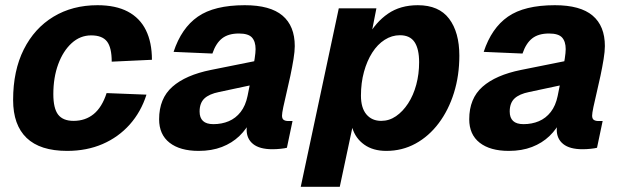

<svg xmlns="http://www.w3.org/2000/svg" viewBox="-20 -568 2391 738"><path d="M238 12Q134.2 12 82.3 -37.8Q30.4 -87.6 30.4 -183.6Q30.4 -296.4 71.4 -378Q112.4 -459.6 185.5 -503.8Q258.6 -548 354.8 -548Q424.8 -548 471.2 -523.5Q517.6 -499 540.8 -452.1Q564 -405.2 564 -338.2L409.4 -331Q409.4 -385.2 391.2 -408.6Q373 -432 330.4 -432Q288.2 -432 255.4 -402.1Q222.6 -372.2 203.8 -321.2Q185 -270.2 185 -206.4Q185 -151.4 203.5 -127.4Q222 -103.4 262.8 -103.4Q308 -103.4 340 -129.5Q372 -155.6 389.8 -210.2L543 -204.2Q522 -138 478.7 -89.4Q435.4 -40.8 374.4 -14.4Q313.4 12 238 12Z M961 -244 822.2 -214.4Q784 -206.8 765.6 -189.4Q747.2 -172 747.2 -139.2Q747.2 -115.4 760.2 -103.1Q773.2 -90.8 800.2 -90.8Q832.4 -90.8 859.2 -102.1Q886 -113.4 904.9 -137.5Q923.8 -161.6 931.6 -199.4Q934.6 -215.6 939.8 -240.4Q945 -265.2 950.2 -292.4Q955.4 -319.6 958.9 -342.9Q962.4 -366.2 962.4 -379.2Q962.4 -408.4 948.5 -423.8Q934.6 -439.2 898.4 -439.2Q857.6 -439.2 833.7 -420.5Q809.8 -401.8 796.4 -362.2L647.2 -368.6Q677.2 -460 740.4 -504Q803.6 -548 920.8 -548Q1018.6 -548 1065.8 -508.1Q1113 -468.2 1113 -390.8Q1113 -370.6 1108.1 -340.5Q1103.2 -310.4 1096.1 -276.7Q1089 -243 1081.4 -211.5Q1073.8 -180 1068.9 -156.4Q1064 -132.8 1064 -123.6Q1064 -111.8 1070.4 -107.3Q1076.8 -102.8 1088.8 -102.8H1104.4L1082.8 0Q1074.8 2.2 1058.7 3.9Q1042.6 5.6 1027.2 5.6Q977.8 5.6 952.9 -14.4Q928 -34.4 928 -69.4Q928 -80.4 929.9 -91.9Q931.8 -103.4 935.8 -116L945.2 -108Q928.2 -72.2 900.1 -45.2Q872 -18.2 832.9 -3.1Q793.8 12 743.6 12Q672 12 631.8 -19.4Q591.6 -50.8 591.6 -109.6Q591.6 -189.4 642.6 -234.5Q693.6 -279.6 790.8 -299.2L981.2 -337.4Z M1136 150 1282.2 -536H1426.8L1402.8 -413.6L1393.2 -426.4Q1424.2 -483 1471.5 -515.5Q1518.8 -548 1586 -548Q1667 -548 1706.3 -496Q1745.6 -444 1745.6 -354Q1745.6 -277.6 1724.9 -211.2Q1704.2 -144.8 1666.3 -94.4Q1628.4 -44 1577.1 -16Q1525.8 12 1464.8 12Q1413.8 12 1380.1 -12.1Q1346.4 -36.2 1334.2 -76.4L1286 150ZM1445.2 -103.4Q1476 -103.4 1502.2 -121.4Q1528.4 -139.4 1548.7 -170.5Q1569 -201.6 1580 -242.5Q1591 -283.4 1591 -328.8Q1591 -380 1573.4 -406.3Q1555.8 -432.6 1517.2 -432.6Q1486.2 -432.6 1458.6 -415Q1431 -397.4 1410.8 -365.7Q1390.6 -334 1379 -291.8Q1367.4 -249.6 1367.4 -200.4Q1367.4 -153.2 1388.4 -128.3Q1409.4 -103.4 1445.2 -103.4Z M2153 -244 2014.2 -214.4Q1976 -206.8 1957.6 -189.4Q1939.2 -172 1939.2 -139.2Q1939.2 -115.4 1952.2 -103.1Q1965.2 -90.8 1992.2 -90.8Q2024.4 -90.8 2051.2 -102.1Q2078 -113.4 2096.9 -137.5Q2115.8 -161.6 2123.6 -199.4Q2126.6 -215.6 2131.8 -240.4Q2137 -265.2 2142.2 -292.4Q2147.4 -319.6 2150.9 -342.9Q2154.4 -366.2 2154.4 -379.2Q2154.4 -408.4 2140.5 -423.8Q2126.6 -439.2 2090.4 -439.2Q2049.6 -439.2 2025.7 -420.5Q2001.8 -401.8 1988.4 -362.2L1839.2 -368.6Q1869.2 -460 1932.4 -504Q1995.6 -548 2112.8 -548Q2210.6 -548 2257.8 -508.1Q2305 -468.2 2305 -390.8Q2305 -370.6 2300.1 -340.5Q2295.2 -310.4 2288.1 -276.7Q2281 -243 2273.4 -211.5Q2265.8 -180 2260.9 -156.4Q2256 -132.8 2256 -123.6Q2256 -111.8 2262.4 -107.3Q2268.8 -102.8 2280.8 -102.8H2296.4L2274.8 0Q2266.8 2.2 2250.7 3.9Q2234.6 5.6 2219.2 5.6Q2169.8 5.6 2144.9 -14.4Q2120 -34.4 2120 -69.4Q2120 -80.4 2121.9 -91.9Q2123.8 -103.4 2127.8 -116L2137.2 -108Q2120.2 -72.2 2092.1 -45.2Q2064 -18.2 2024.9 -3.1Q1985.8 12 1935.6 12Q1864 12 1823.8 -19.4Q1783.6 -50.8 1783.6 -109.6Q1783.6 -189.4 1834.6 -234.5Q1885.6 -279.6 1982.8 -299.2L2173.2 -337.4Z"/></svg>

Font: Geist
Style: Italic
Weight: 400
Italic angle: -12°
Designer: Basement.studio, Andrés Briganti, Mateo Zaragoza
Foundry: Basement.studio, Vercel, Andrés Briganti, Guido Ferreyra, Mateo Zaragoza
Version: Version 1.500